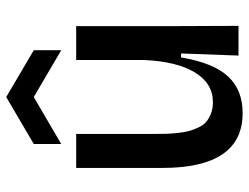

<svg xmlns="http://www.w3.org/2000/svg" viewBox="-111 -673 797 615"><g transform="rotate(-90 287.5 -365.5)"><path d="M133.8 -567.9V-655.8L284.2 -744.1L434.1 -655.8V-567.9L284.2 -655.8ZM232.9 13.2Q57.1 13.2 57.1 -244.1V-520H166V-264.2Q166 -243.2 166.5 -228.8Q167 -214.4 169.2 -193.8Q171.4 -173.3 175.3 -158.9Q179.2 -144.5 186.5 -128.9Q193.8 -113.3 204.3 -104Q214.8 -94.7 231 -88.4Q247.1 -82 267.1 -82Q328.6 -82 363.5 -140.6Q398.4 -199.2 402.8 -303.2V-520H511.2V-230L512.2 0H417L423.8 -184.1H411.1Q393.6 -80.1 350.1 -33.4Q306.6 13.2 232.9 13.2Z"/></g></svg>

Font: Bricolage Grotesque Medium
Style: Regular
Weight: 500
Designer: Mathieu Triay
Foundry: Atelier Triay
Version: Version 1.000;gftools[0.9.30]